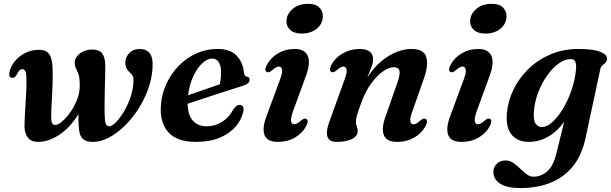

<svg xmlns="http://www.w3.org/2000/svg" viewBox="-20 -730 3194 1004"><path d="M108 -66.5Q108 -85 109.5 -116.2Q111 -147.5 113.5 -184.8Q116 -222 117.5 -259.2Q119 -296.5 118 -327Q117.5 -368.5 97 -368.5Q81 -368.5 70.5 -345.5Q64 -332.5 58.2 -327.8Q52.5 -323 45.5 -323Q24 -323.5 29 -350.5Q34.5 -380.5 56 -407.8Q77.5 -435 110.5 -452.2Q143.5 -469.5 184 -469.5Q224 -469.5 239.2 -444.2Q254.5 -419 255 -366.5Q256.5 -323.5 254.2 -272.5Q252 -221.5 249.5 -178Q247 -134.5 247.5 -114.5Q248 -93 253.2 -84.8Q258.5 -76.5 269 -76.5Q282.5 -76.5 303.8 -94Q325 -111.5 346.2 -141Q367.5 -170.5 382.2 -207Q397 -243.5 397 -281.5Q397 -311.5 394.2 -327.2Q391.5 -343 383 -360Q376 -374 373.2 -383.8Q370.5 -393.5 371 -406Q373 -432.5 399.5 -451.8Q426 -471 463 -471Q498 -471 513.8 -451.2Q529.5 -431.5 530.5 -389.5Q530.5 -368.5 529.8 -334.2Q529 -300 528 -259.2Q527 -218.5 526.8 -178.5Q526.5 -138.5 528.5 -106.5Q530.5 -69.5 552 -69.5Q565 -69.5 585.2 -89.8Q605.5 -110 626.2 -143.8Q647 -177.5 661.5 -219.2Q676 -261 678 -304.5Q679 -322 674.8 -331.5Q670.5 -341 658 -352Q646 -363 639.8 -377.2Q633.5 -391.5 636 -412Q639.5 -437.5 659.5 -455.8Q679.5 -474 710.5 -474Q745.5 -474 763.5 -450.5Q781.5 -427 777.5 -373Q774 -317 753.8 -261.8Q733.5 -206.5 701.5 -157.2Q669.5 -108 629.8 -69.8Q590 -31.5 547.8 -9.8Q505.5 12 465.5 12Q430.5 12 414 -3Q397.5 -18 393.5 -50Q391.5 -66 390.5 -87.8Q389.5 -109.5 390.5 -134Q347 -62.5 290 -25.2Q233 12 179.5 12Q143 12 126 -10.2Q109 -32.5 108 -66.5Z M1251.5 -144Q1243 -104 1212.5 -68.2Q1182 -32.5 1129.8 -10.2Q1077.5 12 1004 12Q904 12 859.2 -39.5Q814.5 -91 821.5 -180Q826 -240.5 850.8 -293.5Q875.5 -346.5 915.8 -387.2Q956 -428 1007.5 -451Q1059 -474 1118 -474Q1184.5 -474 1217.5 -438.8Q1250.5 -403.5 1255.5 -352Q1258 -331 1270.5 -329Q1285.5 -327 1285.5 -313.5Q1285.5 -304 1277.8 -295.8Q1270 -287.5 1248.5 -281Q1226.5 -274 1191 -262.5Q1155.5 -251 1114.2 -237.8Q1073 -224.5 1032.8 -211.2Q992.5 -198 961 -187.5Q962 -129 988.5 -99.2Q1015 -69.5 1061 -69.5Q1104.5 -69.5 1142 -93.2Q1179.5 -117 1200.5 -159Q1211 -172 1218.2 -177Q1225.5 -182 1234 -181.5Q1244.5 -181.5 1250.5 -172.5Q1256.5 -163.5 1251.5 -144ZM1090.5 -424Q1064.5 -424 1037.8 -399.2Q1011 -374.5 990.8 -331.2Q970.5 -288 963.5 -232Q1002.5 -245.5 1049 -261.5Q1095.5 -277.5 1129.5 -289.5Q1136 -316.5 1136 -355Q1136 -385.5 1123.8 -404.8Q1111.5 -424 1090.5 -424Z M1557 -554.5Q1517.5 -554.5 1496.8 -574.2Q1476 -594 1478 -623Q1480 -657 1510.5 -683.5Q1541 -710 1590.5 -710Q1632 -710 1651 -689.5Q1670 -669 1668 -640.5Q1666 -604 1635.5 -579.2Q1605 -554.5 1557 -554.5ZM1512 -147.5Q1499 -109.5 1502.5 -94.8Q1506 -80 1518.5 -80Q1532 -80 1553.5 -99Q1570.5 -114 1581.5 -108.5Q1596.5 -100.5 1581 -71Q1561.5 -33.5 1522.5 -10.8Q1483.5 12 1433.5 12Q1377 12 1363.5 -23.5Q1350 -59 1373 -121L1444.5 -314.5Q1458.5 -352 1454.8 -367Q1451 -382 1438.5 -382Q1424.5 -382 1403.5 -363Q1386.5 -348 1375.5 -353.5Q1360 -361.5 1375.5 -391Q1395.5 -428.5 1434 -451.2Q1472.5 -474 1521 -474Q1572.5 -474 1588.8 -438.8Q1605 -403.5 1581 -336.5Z M1713 -353.5Q1697.5 -361.5 1713 -391Q1733 -428.5 1772.8 -451.2Q1812.5 -474 1862.5 -474Q1895 -474 1913 -460.2Q1931 -446.5 1931 -420Q1931 -402 1922.2 -378.8Q1913.5 -355.5 1900.5 -324.5Q1936.5 -379.5 1977 -412.2Q2017.5 -445 2057.2 -459.5Q2097 -474 2130.5 -474Q2196.5 -474 2209 -432Q2221.5 -390 2197 -320.5L2136 -147Q2122.5 -109.5 2126 -94.5Q2129.5 -79.5 2142 -79.5Q2156 -79.5 2177 -99Q2194 -113.5 2205 -108.5Q2220.5 -100.5 2205 -70.5Q2185 -33 2146 -10.5Q2107 12 2057.5 12Q2001 12 1987.2 -23.2Q1973.5 -58.5 1995.5 -119.5L2057.5 -296.5Q2073.5 -341 2068.8 -359.8Q2064 -378.5 2039.5 -378.5Q2015 -378.5 1983.8 -357.5Q1952.5 -336.5 1922 -295.2Q1891.5 -254 1869.5 -194Q1854 -151 1847.5 -129.2Q1841 -107.5 1841 -94.5Q1841 -80.5 1845.8 -69.8Q1850.5 -59 1850.5 -44.5Q1850.5 -18.5 1820.8 -3.2Q1791 12 1739.5 12Q1663.5 12 1703 -96L1782 -314.5Q1796 -352 1792.2 -367Q1788.5 -382 1776 -382Q1762 -382 1741 -363Q1724 -348 1713 -353.5Z M2517.5 -554.5Q2478 -554.5 2457.2 -574.2Q2436.5 -594 2438.5 -623Q2440.5 -657 2471 -683.5Q2501.5 -710 2551 -710Q2592.5 -710 2611.5 -689.5Q2630.5 -669 2628.5 -640.5Q2626.5 -604 2596 -579.2Q2565.5 -554.5 2517.5 -554.5ZM2472.5 -147.5Q2459.5 -109.5 2463 -94.8Q2466.5 -80 2479 -80Q2492.5 -80 2514 -99Q2531 -114 2542 -108.5Q2557 -100.5 2541.5 -71Q2522 -33.5 2483 -10.8Q2444 12 2394 12Q2337.5 12 2324 -23.5Q2310.5 -59 2333.5 -121L2405 -314.5Q2419 -352 2415.2 -367Q2411.5 -382 2399 -382Q2385 -382 2364 -363Q2347 -348 2336 -353.5Q2320.5 -361.5 2336 -391Q2356 -428.5 2394.5 -451.2Q2433 -474 2481.5 -474Q2533 -474 2549.2 -438.8Q2565.5 -403.5 2541.5 -336.5Z M3041.5 -6Q3014 122 2926.2 187.8Q2838.5 253.5 2700 253.5Q2630.5 253.5 2595.2 230.2Q2560 207 2560 169.5Q2560 144.5 2577.2 126.8Q2594.5 109 2623.5 109Q2646 109 2664.5 122Q2683 135 2700 151.8Q2717 168.5 2734 181.2Q2751 194 2769.5 194Q2809 194 2841.5 166Q2874 138 2890 69.5L2930.5 -94Q2895 -43.5 2847 -15.8Q2799 12 2745.5 12Q2687.5 12 2655.5 -25.5Q2623.5 -63 2631 -141.5Q2637 -204 2666 -263.5Q2695 -323 2744.2 -370.5Q2793.5 -418 2859.5 -446Q2925.5 -474 3005 -474Q3082.5 -474 3119.5 -458.8Q3156.5 -443.5 3154 -421Q3152.5 -407.5 3145 -401Q3137.5 -394.5 3129.8 -388.2Q3122 -382 3119 -368ZM2772 -149.5Q2768 -101.5 2780.8 -83.5Q2793.5 -65.5 2813 -65.5Q2839.5 -65.5 2868.5 -91.5Q2897.5 -117.5 2923.5 -160.8Q2949.5 -204 2967.8 -256.5Q2986 -309 2991.5 -362Q2999 -421 2965 -421Q2933 -421 2900.5 -397.2Q2868 -373.5 2840.5 -334.2Q2813 -295 2794.5 -246.8Q2776 -198.5 2772 -149.5Z"/></svg>

Font: Fraunces 9pt S000 SemiBold
Style: Italic
Weight: 600
Italic angle: -16°
Version: Version 1.000; ttfautohint (v1.8.3)